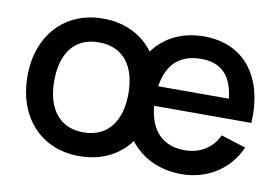

<svg xmlns="http://www.w3.org/2000/svg" viewBox="-65 -662 1145 784"><g transform="rotate(10 507.5 -270.0)"><path d="M304.5 15C395.5 15 468 -22 514 -84.5C561.5 -22 636 15 728.5 15C832.5 15 924 -40.5 966 -137L863.5 -169.5C837 -114 788 -83.5 723 -83.5C632 -83.5 579 -140.5 570.5 -240.5H973.5C984.5 -434 888 -555 723 -555C633.5 -555 560.5 -519 514 -455.5C468 -518 395.5 -555 304.5 -555C145.5 -555 40 -439.5 40 -270.5C40 -103 142.5 15 304.5 15ZM727 -462.5C810 -462.5 855.5 -417 866 -322H573C586.5 -413.5 638 -462.5 727 -462.5ZM304.5 -83.5C203.5 -83.5 151 -156.5 151 -270.5C151 -380.5 199.5 -456.5 304.5 -456.5C406.5 -456.5 458.5 -383.5 458.5 -270.5C458.5 -160 407.5 -83.5 304.5 -83.5Z"/></g></svg>

Font: Manrope SemiBold
Style: Regular
Weight: 600
Designer: Mikhail Sharanda
Foundry: Mikhail Sharanda
Version: Version 4.505